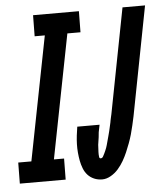

<svg xmlns="http://www.w3.org/2000/svg" viewBox="-52 -715 665 772"><g transform="rotate(-5 280.0 -329.0)"><path d="M183 0H-2L-1 -85H52L150 -585H109L110 -670H295L294 -585H241L143 -85H184ZM330 12Q312 12 297 5.5Q282 -1 271.5 -12.5Q261 -24 255 -39.5Q249 -55 246 -71Q243 -87 241.5 -104Q240 -121 240.5 -138Q241 -155 243 -172.5Q245 -190 248 -208H338Q337 -203 336 -198Q335 -193 334 -188Q333 -183 332 -178Q331 -173 331 -168Q331 -163 330 -158Q329 -153 328.5 -148Q328 -143 327 -138Q326 -133 325.5 -128Q325 -123 325 -118Q325 -113 324.5 -108.5Q324 -104 324 -99Q324 -94 324 -89Q324 -84 325 -78.5Q326 -73 331 -73Q337 -73 340.5 -79Q344 -85 346.5 -90.5Q349 -96 351.5 -101.5Q354 -107 356 -112.5Q358 -118 359.5 -123.5Q361 -129 362.5 -134.5Q364 -140 365.5 -145.5Q367 -151 368.5 -156.5Q370 -162 371.5 -168Q373 -174 374.5 -179.5Q376 -185 377 -190.5Q378 -196 379.5 -201.5Q381 -207 382 -212.5Q383 -218 384 -223.5Q385 -229 386.5 -235Q388 -241 389 -246L471 -670H562L477 -230Q473 -212 469 -194Q465 -176 460 -158.5Q455 -141 448.5 -123.5Q442 -106 434.5 -88.5Q427 -71 417.5 -54.5Q408 -38 395 -23Q382 -8 364.5 2Q347 12 330 12Z"/></g></svg>

Font: Lode Dark
Style: Bold Italic
Weight: 700
Italic angle: -11°
Monospace: yes
Designer: Belleve Invis
Foundry: Belleve Invis
Version: Version 29.2.0; ttfautohint (v1.8.3)